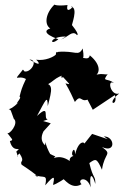

<svg xmlns="http://www.w3.org/2000/svg" viewBox="-20 -784 539 836"><path d="M168 -257 188 -264C166 -266 201 -335 141 -279C180 -351 187 -372 188 -322C207 -397 215 -421 162 -423C188 -395 212 -447 253 -455C228 -441 280 -445 242 -462C287 -412 291 -415 265 -421C282 -393 299 -356 306 -340C337 -380 328 -329 373 -356L359 -354L384 -306L480 -370C497 -320 436 -327 499 -377C462 -364 444 -442 477 -422C447 -447 421 -424 451 -464C446 -451 418 -475 379 -448C417 -455 425 -499 371 -543C365 -511 323 -553 332 -515C329 -542 352 -505 340 -573C321 -536 308 -565 232 -558C233 -550 225 -569 223 -546C214 -537 178 -518 137 -524C144 -520 171 -486 108 -525C154 -524 105 -449 74 -480C130 -426 116 -436 80 -481C32 -421 58 -460 93 -440C74 -400 73 -393 65 -363C79 -360 35 -319 61 -339C12 -288 7 -322 27 -303L40 -267C64 -247 18 -193 11 -206C32 -177 42 -174 23 -170C37 -110 82 -152 51 -124C65 -89 43 -99 65 -116C91 -76 65 -87 74 -67C156 -13 154 -4 131 -22C170 -6 188 -30 177 23C222 -30 217 -10 211 21C221 21 277 -15 255 -4C256 -11 290 46 335 18C313 -3 359 -22 375 32C367 -32 382 -30 395 17C396 -21 386 -2 369 -74C397 -94 401 -96 424 -45C435 -122 471 -109 424 -144C486 -115 480 -191 432 -190L449 -178L381 -201L343 -153C360 -159 326 -188 307 -112C306 -158 283 -109 300 -105C269 -96 292 -64 285 -82C233 -120 200 -82 221 -103C184 -118 182 -129 202 -107C170 -162 181 -181 176 -150C185 -148 141 -167 174 -220C148 -188 169 -211 201 -247ZM246 -612C279 -625 294 -652 314 -633C308 -632 337 -620 294 -674C288 -668 324 -753 289 -754C311 -764 263 -714 274 -762C220 -756 215 -766 217 -764C178 -726 172 -677 199 -660C180 -655 162 -639 234 -613C194 -580 193 -626 267 -625Z"/></svg>

Font: Asimov Aggro
Style: Condensed
Weight: 500
Designer: Google
Version: Version 2.000980; 2014